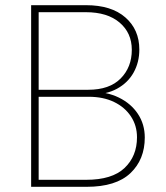

<svg xmlns="http://www.w3.org/2000/svg" viewBox="-20 -720 638 740"><path d="M100 0V-700H312Q409 -700 463 -653Q517 -606 517 -529Q517 -480 495 -440.5Q473 -401 431 -378Q389 -355 327 -355V-367Q391 -367 438 -344Q485 -321 511.5 -281Q538 -241 538 -190Q538 -105 482.5 -52.5Q427 0 314 0ZM129 -15 116 -27H312Q412 -27 460 -72.5Q508 -118 508 -191Q508 -236 484.5 -271.5Q461 -307 419.5 -327Q378 -347 322 -347H116V-374H320Q402 -374 445 -417.5Q488 -461 488 -528Q488 -593 441 -633Q394 -673 311 -673H116L129 -685Z"/></svg>

Font: SUSE Thin
Style: Regular
Weight: 250
Designer: Rene Bieder
Foundry: SUSE
Version: Version 1.000